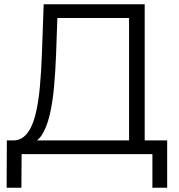

<svg xmlns="http://www.w3.org/2000/svg" viewBox="-20 -720 834 897"><path d="M583 -35V-636H248L242 -466Q239 -387 232.5 -314.5Q226 -242 212.5 -184.5Q199 -127 176.5 -91Q154 -55 118 -49L37 -64Q77 -62 103.5 -93Q130 -124 144.5 -180Q159 -236 166 -311Q173 -386 176 -473L184 -700H656V-35ZM11 157 12 -64H761V157H692V0H81L80 157Z"/></svg>

Font: MOST Montserrat
Style: Regular
Weight: 400
Designer: Julieta Ulanovsky
Foundry: Julieta Ulanovsky
Version: Version 8.000;March 11, 2024;FontCreator 15.0.0.2926 64-bit